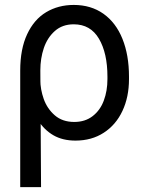

<svg xmlns="http://www.w3.org/2000/svg" viewBox="-20 -557 582 774"><path d="M89.4 -418.9C70.8 -379.2 61.5 -330.4 61.5 -272.5V197.3H145.5L142.6 -273.4C142.6 -305.3 147.3 -335.3 156.7 -363.3C166.2 -391.3 181 -414.2 201.2 -432.1C221.4 -450 246.7 -459 277.3 -459C322.3 -459 356.1 -439.6 378.9 -400.9C401.7 -362.1 413.1 -311.2 413.1 -248V-238.3C413.1 -206.4 408.2 -177.4 398.4 -151.4C388.7 -125.3 373.7 -104.5 353.5 -88.9C333.3 -73.2 308.6 -65.4 279.3 -65.4C247.4 -65.4 221.2 -74.4 200.7 -92.3C180.2 -110.2 165.4 -132.2 156.2 -158.2C147.1 -184.2 142.6 -209.6 142.6 -234.4L88.9 -168.9C102.5 -129.9 117.5 -97.5 133.8 -71.8C150.1 -46.1 170.6 -26 195.3 -11.7C220.1 2.6 249.7 9.8 284.2 9.8C327.8 9.8 365.9 -0.8 398.4 -22C431 -43.1 456.1 -72.4 473.6 -109.9C491.2 -147.3 500 -190.1 500 -238.3V-248C500 -306 491.2 -356.8 473.6 -400.4C456.1 -444 430.5 -477.7 397 -501.5C363.4 -525.2 323.6 -537.1 277.3 -537.1C235.7 -537.1 198.6 -527.3 166 -507.8C133.5 -488.3 107.9 -458.7 89.4 -418.9Z"/></svg>

Font: Pretendard Variable
Style: Regular
Weight: 400
Designer: Base glyphs from Inter by Rasmus Andersson; Hangeul glyphs from Noto Sans CJK(Source Han Sans) by Jang Soo-young and Kan
Foundry: Kil Hyung-jin
Version: Version 1.309;Glyphs 3.2 (3225)